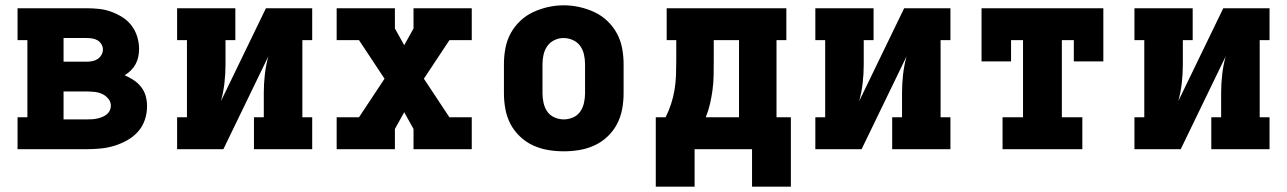

<svg xmlns="http://www.w3.org/2000/svg" viewBox="-20 -561 4840 722"><path d="M46 0V-120H83V-410H46V-530H306Q329 -530 352.5 -527.5Q376 -525 398 -517Q420 -509 440 -496.5Q460 -484 474.5 -465Q489 -446 496 -423Q503 -400 503 -377Q503 -362 500 -347.5Q497 -333 490 -320Q483 -307 472.5 -296.5Q462 -286 449 -278Q467 -270 483 -259.5Q499 -249 511 -233.5Q523 -218 528 -199.5Q533 -181 533 -161Q533 -135 524.5 -110Q516 -85 498.5 -65.5Q481 -46 457.5 -33Q434 -20 409 -12.5Q384 -5 358 -2.5Q332 0 306 0ZM219 -329H306Q316 -329 327 -331Q338 -333 347 -339Q356 -345 361.5 -354.5Q367 -364 367 -375Q367 -385 361.5 -394.5Q356 -404 346.5 -409.5Q337 -415 326.5 -416.5Q316 -418 306 -418H219ZM219 -112H306Q315 -112 325 -112.5Q335 -113 344.5 -115Q354 -117 363 -120.5Q372 -124 380 -130Q388 -136 392.5 -145Q397 -154 397 -163Q397 -178 387 -190Q377 -202 363.5 -208Q350 -214 335 -215.5Q320 -217 306 -217H219Z M646 0V-120H683V-410H646V-530H865V-410H828V-318Q828 -283 824 -248.5Q820 -214 811 -181L980 -530H1154V-410H1117V-120H1154V0H935V-120H972V-212Q972 -247 976 -281.5Q980 -316 989 -349L820 0Z M1246 0V-120H1330L1426 -265L1330 -410H1246V-530H1465V-454L1500 -391L1535 -454V-530H1754V-410H1670L1574 -265L1670 -120H1754V0H1535V-76L1500 -139L1465 -76V0Z M2100 8Q2070 8 2040.5 3Q2011 -2 1984 -14.5Q1957 -27 1935 -48Q1913 -69 1899.5 -95Q1886 -121 1880.5 -150.5Q1875 -180 1875 -210V-320Q1875 -350 1880.5 -379.5Q1886 -409 1900 -435Q1914 -461 1936 -482Q1958 -503 1985 -515.5Q2012 -528 2041 -534.5Q2070 -541 2100 -541Q2130 -541 2159 -534.5Q2188 -528 2215 -515.5Q2242 -503 2264 -482Q2286 -461 2300 -435Q2314 -409 2319.5 -379.5Q2325 -350 2325 -320V-210Q2325 -180 2319.5 -150.5Q2314 -121 2300.5 -95Q2287 -69 2265 -48Q2243 -27 2216 -14.5Q2189 -2 2159.5 3Q2130 8 2100 8ZM2100 -112Q2118 -112 2135 -119.5Q2152 -127 2162 -141.5Q2172 -156 2176 -174Q2180 -192 2180 -210V-320Q2180 -338 2176 -356Q2172 -374 2161.5 -388.5Q2151 -403 2134 -410.5Q2117 -418 2099 -418Q2081 -418 2064.5 -410Q2048 -402 2038 -387.5Q2028 -373 2024 -355.5Q2020 -338 2020 -320V-210Q2020 -192 2024 -174Q2028 -156 2038 -141.5Q2048 -127 2065 -119.5Q2082 -112 2100 -112Z M2592 141H2446V-120H2483Q2495 -144 2503.5 -170Q2512 -196 2516.5 -223Q2521 -250 2522 -277Q2523 -304 2523 -331V-410H2487V-530H2937V-410H2900V-120H2954V141H2808V0H2592ZM2634 -120H2759V-410H2664V-331Q2664 -304 2663.5 -277Q2663 -250 2659.5 -223.5Q2656 -197 2650 -171Q2644 -145 2634 -120Z M3046 0V-120H3083V-410H3046V-530H3265V-410H3228V-318Q3228 -283 3224 -248.5Q3220 -214 3211 -181L3380 -530H3554V-410H3517V-120H3554V0H3335V-120H3372V-212Q3372 -247 3376 -281.5Q3380 -316 3389 -349L3220 0Z M3750 0V-120H3827V-410H3782V-330H3671V-530H4129V-330H4018V-410H3973V-120H4050V0Z M4246 0V-120H4283V-410H4246V-530H4465V-410H4428V-318Q4428 -283 4424 -248.5Q4420 -214 4411 -181L4580 -530H4754V-410H4717V-120H4754V0H4535V-120H4572V-212Q4572 -247 4576 -281.5Q4580 -316 4589 -349L4420 0Z"/></svg>

Font: Iosevka Slab Heavy Extended
Style: Regular
Weight: 900
Width: 7
Monospace: yes
Designer: Belleve Invis
Foundry: Belleve Invis
Version: Version 11.1.0; ttfautohint (v1.8.3)